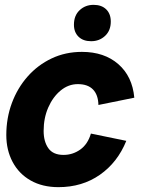

<svg xmlns="http://www.w3.org/2000/svg" viewBox="-20 -758 599 792"><path d="M221 14Q155 14 106.5 -13.5Q58 -41 32 -90Q6 -139 6 -201Q6 -271 29 -333Q52 -395 94 -442.5Q136 -490 193 -517Q250 -544 318 -544Q410 -544 468 -493.5Q526 -443 534 -355L386 -325Q385 -367 363.5 -389Q342 -411 301 -411Q262 -411 230 -384.5Q198 -358 179 -314.5Q160 -271 160 -218Q160 -174 179.5 -146.5Q199 -119 242 -119Q280 -119 311 -141Q342 -163 355 -207L501 -177Q465 -88 392 -37Q319 14 221 14ZM356 -588Q323 -588 304 -606.5Q285 -625 285 -656Q285 -694 308.5 -716Q332 -738 366 -738Q399 -738 418 -719.5Q437 -701 437 -669Q437 -632 413.5 -610Q390 -588 356 -588Z"/></svg>

Font: Radio Canada Big
Style: Bold Italic
Weight: 700
Italic angle: -12°
Designer: Étienne Aubert Bonn
Foundry: Coppers and Brasses
Version: Version 1.001